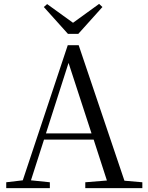

<svg xmlns="http://www.w3.org/2000/svg" viewBox="-20 -966 758 986"><path d="M222 -945 205 -930 329 -792H382L506 -930L489 -946L355 -849ZM332 -643 450 -281H216ZM418 0H711V-30L619 -38L384 -734H328L97 -40L12 -30V0H236V-30L139 -40L206 -249H461L529 -39L418 -30Z"/></svg>

Font: Noto Serif CJK KR
Style: Regular
Weight: 400
Designer: Ryoko NISHIZUKA 西塚涼子 (kana & ideographs); Frank Grießhammer (Latin, Greek & Cyrillic); Wenlong ZHANG 张文龙 (bopomofo); San
Foundry: Adobe
Version: Version 2.001;hotconv 1.1.0;makeotfexe 2.6.0